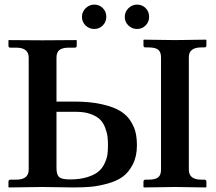

<svg xmlns="http://www.w3.org/2000/svg" viewBox="-20 -822 948 843"><path d="M446.8 -748Q446.8 -726.1 431.4 -710.4Q416 -694.8 394 -694.8Q371.1 -694.8 355.5 -710.4Q339.8 -726.1 339.8 -748Q339.8 -770 356 -785.9Q372.1 -801.8 394 -801.8Q416 -801.8 431.4 -786.4Q446.8 -771 446.8 -748ZM634.8 -748Q634.8 -726.1 619.4 -710.4Q604 -694.8 582 -694.8Q559.1 -694.8 543.5 -710.4Q527.8 -726.1 527.8 -748Q527.8 -770 543.9 -785.9Q560.1 -801.8 582 -801.8Q604 -801.8 619.4 -786.4Q634.8 -771 634.8 -748ZM809.1 -77.1Q809.1 -33.2 863.8 -33.2H877.9Q885.7 -33.2 886.2 -23.9V-1L883.8 1Q783.7 -1 748 -1L611.8 1L609.9 -1V-23.9Q609.9 -32.7 618.2 -33.2H631.8Q661.6 -33.2 674.3 -43.2Q687 -53.2 687 -77.1V-569.8Q687 -593.8 674.6 -603.8Q662.1 -613.8 631.8 -613.8H618.2Q610.4 -613.8 609.9 -622.1V-646L611.8 -647.9Q709 -646 748 -646L883.8 -647.9L886.2 -646V-622.1Q886.2 -614.3 877.9 -613.8H863.8Q808.6 -613.8 809.1 -569.8ZM106 -568.8Q106 -612.8 50.8 -612.8H24.9Q17.1 -612.8 17.1 -621.1V-645L19 -646Q129.9 -645 166 -645L314.9 -646L316.9 -645V-621.1Q316.9 -613.3 309.1 -612.8H283.2Q253.4 -612.8 240.7 -602.3Q228 -591.8 228 -568.8V-376H306.2Q377 -376 428.5 -364Q480 -352.1 509 -334Q538.1 -315.9 554.4 -289.1Q570.8 -262.2 575.9 -238Q581.1 -213.9 581.1 -183.1Q581.1 -135.3 563 -100.1Q544.9 -64.9 518.6 -45.9Q492.2 -26.9 452.1 -15.9Q412.1 -4.9 379.2 -2Q346.2 1 303.2 1Q284.2 1 232.2 0Q180.2 -1 166 -1L19 1L17.1 -1V-23.9Q17.1 -32.7 24.9 -33.2H50.8Q106 -33.2 106 -77.1ZM228 -331.1V-84Q228 -56.2 239 -45.2Q250 -34.2 288.1 -34.2Q331.1 -34.2 363 -44.2Q395 -54.2 412.1 -68.6Q429.2 -83 439.2 -104.5Q449.2 -126 451.7 -143.6Q454.1 -161.1 454.1 -183.1Q454.1 -205.1 452.1 -221.9Q450.2 -238.8 442.1 -260.5Q434.1 -282.2 419.9 -296.6Q405.8 -311 378.9 -321Q352.1 -331.1 314.9 -331.1Z"/></svg>

Font: Linux Libertine
Style: Semibold
Weight: 600
Designer: Philipp H. Poll
Foundry: Philipp H. Poll
Version: Version 5.1.2 ; ttfautohint (v0.9)